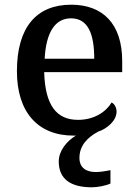

<svg xmlns="http://www.w3.org/2000/svg" viewBox="-20 -567 587 817"><path d="M371 230C392 230 429 224 450 214V157C426 162 405 165 387 165C347 165 318 147 318 105C318 52 353 17 398 -7C435 -19 476 -53 476 -92C476 -110 467 -125 455 -131C431 -91 381 -57 312 -57C221 -57 172 -118 168 -260H500V-307C500 -466 417 -547 283 -547C136 -547 52 -452 52 -264C52 -91 140 10 293 10H303C264 33 230 75 230 120C230 196 282 230 371 230ZM381 -317H170C176 -429 214 -489 282 -489C355 -489 381 -422 381 -317Z"/></svg>

Font: Noto Serif Oriya Medium
Style: Regular
Weight: 500
Designer: David Williams
Foundry: Google LLC, David Williams
Version: Version 1.051